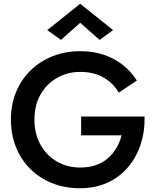

<svg xmlns="http://www.w3.org/2000/svg" viewBox="-20 -985 831 1020"><path d="M411 -266H626Q617 -231 599 -200Q581 -169 554 -145Q527 -121 490 -108Q453 -95 406 -95Q337 -95 282 -127Q227 -159 195 -216.5Q163 -274 163 -350Q163 -427 195.5 -483.5Q228 -540 283.5 -571.5Q339 -603 406 -603Q479 -603 530.5 -573Q582 -543 611 -493L707 -557Q676 -606 632 -640.5Q588 -675 531.5 -694Q475 -713 406 -713Q327 -713 260 -686.5Q193 -660 143 -611.5Q93 -563 65.5 -496.5Q38 -430 38 -350Q38 -270 65 -203Q92 -136 141.5 -87Q191 -38 258 -11.5Q325 15 404 15Q488 15 553 -15.5Q618 -46 662 -99Q706 -152 728 -220.5Q750 -289 748 -366H411ZM406 -864 509 -773 581 -825 406 -965 231 -825 304 -773Z"/></svg>

Font: Jost Medium
Style: Regular
Weight: 500
Version: Version 3.710